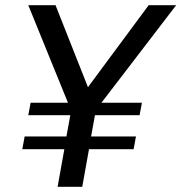

<svg xmlns="http://www.w3.org/2000/svg" viewBox="-20 -720 699 740"><path d="M371 -324H527L518 -276H346L331 -194H504L495 -145H323L297 0H202L228 -145H66L75 -194H236L251 -276H89L98 -324H242L89 -700H194L319 -384L553 -700H659Z"/></svg>

Font: KoHo Medium
Style: Italic
Weight: 500
Italic angle: -10°
Designer: Cadson Demak & Katatrad Team
Foundry: Cadson Demak Co.,Ltd.
Version: Version 1.000